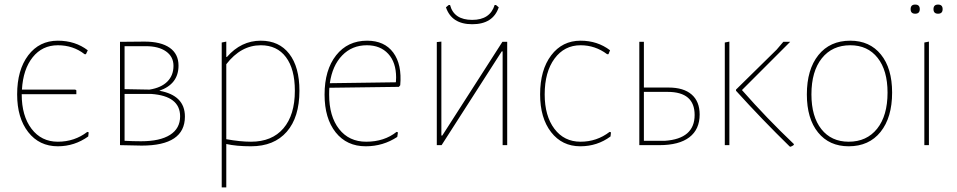

<svg xmlns="http://www.w3.org/2000/svg" viewBox="-20 -635 4185 840"><path d="M233 5Q152 5 103.5 -57Q55 -119 55 -222Q55 -329 103.5 -393Q152 -457 233 -457Q309 -457 364 -415L356 -398H350Q300 -437 233 -437Q165 -437 123 -384.5Q81 -332 76 -243H309L314 -240V-223H75V-222Q75 -128 118 -71.5Q161 -15 233 -15Q306 -15 362 -58L368 -56L366 -38Q306 5 233 5Z M505 0V-452L612 -453Q684 -453 722.5 -426Q761 -399 761 -348Q761 -267 677 -238Q789 -218 789 -125Q789 2 600 2Q581 2 505 0ZM618 -433H525V-245L634 -243Q685 -251 712 -278Q739 -305 739 -347Q739 -387 706.5 -410Q674 -433 618 -433ZM642 -224H525V-19Q563 -17 597 -17Q680 -17 724 -45Q768 -73 768 -126Q768 -215 642 -224Z M970 -453V-386H973Q1035 -457 1121 -457Q1201 -457 1245.5 -399.5Q1290 -342 1290 -238Q1290 -122 1234.5 -58.5Q1179 5 1078 5Q1014 5 970 -5V185H950V-449ZM1121 -437Q1034 -437 970 -354V-26Q1031 -15 1078 -15Q1170 -15 1220 -73.5Q1270 -132 1270 -238Q1270 -333 1231 -385Q1192 -437 1121 -437Z M1580 5Q1497 5 1448.5 -56Q1400 -117 1400 -221Q1400 -329 1450.5 -393Q1501 -457 1586 -457Q1662 -457 1700.5 -405Q1739 -353 1731 -262L1725 -255L1421 -251Q1420 -242 1420 -221Q1420 -126 1463.5 -70.5Q1507 -15 1582 -15Q1661 -15 1715 -58L1721 -56L1718 -36Q1656 5 1580 5ZM1585 -437Q1520 -437 1477 -392.5Q1434 -348 1423 -271L1712 -275L1713 -296Q1713 -362 1678.5 -399.5Q1644 -437 1585 -437Z M2150 -613 2162 -603Q2137 -529 2046 -529Q1956 -529 1931 -603L1943 -613H1949Q1966 -548 2046 -548Q2124 -548 2144 -613ZM1891 0V-451L1911 -453V-42H1915L2178 -452H2199V0H2179V-410H2175L1912 0Z M2520 -457Q2594 -457 2649 -415L2642 -398H2636Q2584 -437 2520 -437Q2449 -437 2406 -378.5Q2363 -320 2363 -222Q2363 -128 2405.5 -71.5Q2448 -15 2520 -15Q2591 -15 2647 -58L2653 -56L2651 -38Q2593 5 2519 5Q2439 5 2391 -57Q2343 -119 2343 -222Q2343 -329 2391.5 -393Q2440 -457 2520 -457Z M2777 0V-452H2797V-252H2905Q2971 -252 3006 -221.5Q3041 -191 3041 -134Q3041 -69 2996 -34.5Q2951 0 2865 0ZM2901 -233H2797V-19H2889Q3019 -28 3019 -132Q3019 -233 2901 -233Z M3151 0V-449L3171 -453V0ZM3437 -452 3226 -241Q3335 -117 3453 -5V-1Q3450 2 3439 7L3435 6Q3314 -112 3200 -238V-243L3378 -418L3407 -452Z M3700 -457Q3785 -457 3834 -396.5Q3883 -336 3883 -230Q3883 -121 3832.5 -58Q3782 5 3693 5Q3608 5 3559 -55.5Q3510 -116 3510 -222Q3510 -331 3560.5 -394Q3611 -457 3700 -457ZM3700 -437Q3621 -437 3575.5 -380Q3530 -323 3530 -222Q3530 -125 3573.5 -70Q3617 -15 3693 -15Q3772 -15 3817.5 -72Q3863 -129 3863 -230Q3863 -327 3819.5 -382Q3776 -437 3700 -437Z M3964 -595Q3964 -615 3984 -615Q4004 -615 4004 -595Q4004 -575 3984 -575Q3964 -575 3964 -595ZM4064 -595Q4064 -615 4084 -615Q4104 -615 4104 -595Q4104 -575 4084 -575Q4064 -575 4064 -595ZM4024 0V-449L4044 -453V0Z"/></svg>

Font: Alegreya Sans SC Thin
Style: Regular
Weight: 100
Designer: Juan Pablo del Peral
Foundry: Huerta Tipografica
Version: Version 2.007